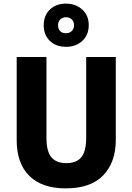

<svg xmlns="http://www.w3.org/2000/svg" viewBox="-20 -1028 730 1058"><path d="M618 -256Q618 -134 549 -62Q480 10 342 10Q211 10 141.5 -59Q72 -128 72 -255V-714H236V-269Q236 -193 263.5 -161Q291 -129 345 -129Q402 -129 428.5 -162Q455 -195 455 -270V-714H618ZM344 -770Q289 -770 255 -802.5Q221 -835 221 -889Q221 -943 255 -975.5Q289 -1008 344 -1008Q397 -1008 433 -975.5Q469 -943 469 -890Q469 -835 433.5 -802.5Q398 -770 344 -770ZM344 -845Q363 -845 375.5 -857Q388 -869 388 -889Q388 -909 375.5 -921Q363 -933 344 -933Q325 -933 312.5 -921Q300 -909 300 -889Q300 -869 311 -857Q322 -845 344 -845Z"/></svg>

Font: Noto Sans Devanagari UI SemiCondensed ExtraBold
Style: Regular
Weight: 800
Width: 4
Designer: Jelle Bosma - Monotype Design Team
Foundry: Monotype Imaging Inc.
Version: Version 2.004; ttfautohint (v1.8.4.7-5d5b)